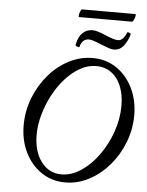

<svg xmlns="http://www.w3.org/2000/svg" viewBox="-62 -984 801 1047"><g transform="rotate(5 339.0 -461.0)"><path d="M334 13Q261 13 204 -25.5Q147 -64 114.5 -130Q82 -196 82 -278Q82 -357 110 -428.5Q138 -500 186 -556Q234 -612 296 -644Q358 -676 426 -676Q500 -676 557 -637Q614 -598 646 -532Q678 -466 678 -384Q678 -308 650.5 -236.5Q623 -165 575 -109Q527 -53 465 -20Q403 13 334 13ZM310 -29Q365 -29 417.5 -64Q470 -99 512 -157.5Q554 -216 579 -287Q604 -358 604 -430Q604 -490 585.5 -536Q567 -582 532 -608Q497 -634 448 -634Q403 -634 360.5 -610Q318 -586 281 -545Q244 -504 216.5 -452Q189 -400 173 -343.5Q157 -287 157 -233Q157 -141 199.5 -85Q242 -29 310 -29ZM348 -730Q347 -726 336 -730Q325 -734 326 -739Q334 -783 356.5 -805Q379 -827 412 -827Q436 -827 484 -806Q532 -785 553 -785Q571 -785 583 -800Q595 -815 600 -830Q602 -835 611.5 -831Q621 -827 620 -822Q611 -788 590 -760Q569 -732 535 -732Q524 -732 506 -738Q488 -744 463 -754Q415 -775 397 -775Q376 -775 364 -762Q352 -749 348 -730ZM332 -892Q328 -892 329.5 -903Q331 -914 335.5 -924.5Q340 -935 344 -935H635Q640 -935 638 -924.5Q636 -914 631 -903Q626 -892 621 -892Z"/></g></svg>

Font: Junicode
Style: Italic
Weight: 400
Italic angle: -11°
Designer: Peter S. Baker
Version: Version 2.100; ttfautohint (v1.8.4)